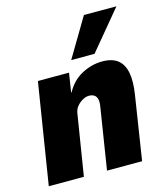

<svg xmlns="http://www.w3.org/2000/svg" viewBox="-113 -844 805 930"><g transform="rotate(-15 290.0 -378.5)"><path d="M16 0 97 -506H253L238 -410H240Q270 -465 320 -491Q370 -517 421 -517Q472 -517 500 -494.5Q528 -472 536 -428Q544 -384 534 -321L484 0H308L356 -303Q361 -331 357 -345.5Q353 -360 342.5 -366.5Q332 -373 317 -373Q301 -373 284.5 -363.5Q268 -354 256 -339.5Q244 -325 241 -304L192 0ZM279 -562 395 -757H558L396 -562Z"/></g></svg>

Font: Nunito Sans 7pt Condensed Black
Style: Italic
Weight: 900
Width: 3
Italic angle: -9°
Designer: Vernon Adams
Foundry: Vernon Adams
Version: Version 3.101;gftools[0.9.27]